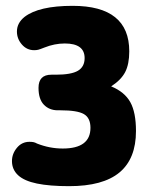

<svg xmlns="http://www.w3.org/2000/svg" viewBox="-20 -627 520 658"><path d="M361 -331Q395 -353 409 -380Q423 -407 423 -451Q423 -607 229 -607Q113 -607 64 -569Q38 -548 38 -519Q38 -494 55 -474.5Q72 -455 97 -455Q105 -455 111 -456.5Q117 -458 132 -464Q167 -478 202 -478Q270 -478 270 -428Q270 -398 247 -384.5Q224 -371 171 -371H156Q112 -371 112 -326Q112 -287 130.5 -268Q149 -249 178 -249H187Q245 -249 267.5 -236Q290 -223 290 -189Q290 -118 195 -118Q150 -118 107 -135Q100 -139 94 -140Q88 -141 81 -141Q55 -141 38 -120.5Q21 -100 21 -75Q21 -46 42 -26.5Q63 -7 106.5 2Q150 11 217 11Q333 11 389.5 -36Q446 -83 446 -178Q446 -242 426.5 -277Q407 -312 361 -331Z"/></svg>

Font: Beiruti Black
Style: Regular
Weight: 900
Designer: Arlette Boutros
Foundry: Boutros
Version: Version 1.41